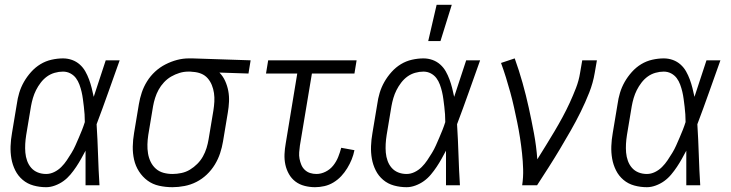

<svg xmlns="http://www.w3.org/2000/svg" viewBox="-20 -771 3040 799"><path d="M172 8Q145 8 119.5 1Q94 -6 74.5 -22.5Q55 -39 43.5 -62Q32 -85 27.5 -110.5Q23 -136 24 -163Q25 -190 30 -218L50 -338Q53 -361 60 -384.5Q67 -408 79.5 -430Q92 -452 109.5 -471.5Q127 -491 148.5 -504Q170 -517 194.5 -522.5Q219 -528 242 -528Q262 -528 280 -521.5Q298 -515 312 -502.5Q326 -490 335 -474Q344 -458 350.5 -440.5Q357 -423 361.5 -405Q366 -387 370 -368Q382 -406 395 -444Q408 -482 420 -520H478Q454 -453 430.5 -386.5Q407 -320 382 -254Q386 -191 388 -127Q390 -63 394 0H336Q336 -36 336 -72Q336 -108 336 -144Q327 -127 317.5 -110Q308 -93 297 -76.5Q286 -60 273 -44.5Q260 -29 244 -17.5Q228 -6 209 1Q190 8 172 8ZM172 -47Q189 -47 205.5 -55Q222 -63 235 -76Q248 -89 258 -104Q268 -119 277.5 -134.5Q287 -150 294 -166Q301 -182 308 -198Q315 -214 321.5 -230.5Q328 -247 333 -263Q333 -279 332 -295Q331 -311 329 -327Q327 -343 325 -358.5Q323 -374 319.5 -389Q316 -404 310.5 -419Q305 -434 296 -446Q287 -458 273 -465.5Q259 -473 242 -473Q225 -473 207.5 -468Q190 -463 175.5 -452.5Q161 -442 149.5 -427Q138 -412 130 -396Q122 -380 117 -363Q112 -346 109 -329L89 -209Q86 -190 85 -172Q84 -154 85.5 -136Q87 -118 93 -101.5Q99 -85 110 -72.5Q121 -60 137 -53.5Q153 -47 172 -47Z M698 8Q669 8 642 2Q615 -4 594 -19.5Q573 -35 558.5 -57.5Q544 -80 538 -106.5Q532 -133 532.5 -161Q533 -189 538 -218L558 -338Q562 -362 570 -386Q578 -410 592 -432.5Q606 -455 625.5 -473Q645 -491 668.5 -503Q692 -515 716.5 -521.5Q741 -528 766 -528H781L1023 -520L1014 -465L893 -469Q908 -454 917 -434Q926 -414 930 -392.5Q934 -371 933 -348Q932 -325 928 -302L908 -182Q904 -158 896 -133.5Q888 -109 874 -86Q860 -63 840.5 -44.5Q821 -26 797.5 -14Q774 -2 748 3Q722 8 698 8ZM698 -47Q716 -47 735 -51Q754 -55 770.5 -65Q787 -75 801 -89Q815 -103 824.5 -120Q834 -137 839.5 -155Q845 -173 848 -191L868 -311Q871 -330 872 -348Q873 -366 870.5 -383.5Q868 -401 861.5 -417Q855 -433 844 -445.5Q833 -458 817 -464.5Q801 -471 782 -472L772 -473H763Q745 -473 727 -467.5Q709 -462 692.5 -452.5Q676 -443 662.5 -428.5Q649 -414 640 -397.5Q631 -381 625.5 -363.5Q620 -346 617 -329L597 -209Q594 -189 593.5 -170Q593 -151 596 -132.5Q599 -114 607 -97.5Q615 -81 628.5 -69Q642 -57 660 -52Q678 -47 698 -47Z M1291 8Q1269 8 1247.5 2.5Q1226 -3 1209.5 -15.5Q1193 -28 1182.5 -46.5Q1172 -65 1167.5 -86Q1163 -107 1164 -129.5Q1165 -152 1169 -174L1217 -465H1087L1096 -520H1464L1455 -465H1278L1228 -165Q1226 -151 1225 -137Q1224 -123 1226.5 -110Q1229 -97 1234 -85Q1239 -73 1248.5 -64Q1258 -55 1270.5 -51Q1283 -47 1297 -47Q1316 -47 1335 -56.5Q1354 -66 1367 -82.5Q1380 -99 1387.5 -118Q1395 -137 1400 -156L1455 -146Q1451 -126 1443.5 -107.5Q1436 -89 1425 -71Q1414 -53 1400 -38Q1386 -23 1368 -12Q1350 -1 1330 3.5Q1310 8 1291 8Z M1672 8Q1645 8 1619.5 1Q1594 -6 1574.5 -22.5Q1555 -39 1543.5 -62Q1532 -85 1527.5 -110.5Q1523 -136 1524 -163Q1525 -190 1530 -218L1550 -338Q1553 -361 1560 -384.5Q1567 -408 1579.5 -430Q1592 -452 1609.5 -471.5Q1627 -491 1648.5 -504Q1670 -517 1694.5 -522.5Q1719 -528 1742 -528Q1762 -528 1780 -521.5Q1798 -515 1812 -502.5Q1826 -490 1835 -474Q1844 -458 1850.5 -440.5Q1857 -423 1861.5 -405Q1866 -387 1870 -368Q1882 -406 1895 -444Q1908 -482 1920 -520H1978Q1954 -453 1930.5 -386.5Q1907 -320 1882 -254Q1886 -191 1888 -127Q1890 -63 1894 0H1836Q1836 -36 1836 -72Q1836 -108 1836 -144Q1827 -127 1817.5 -110Q1808 -93 1797 -76.5Q1786 -60 1773 -44.5Q1760 -29 1744 -17.5Q1728 -6 1709 1Q1690 8 1672 8ZM1672 -47Q1689 -47 1705.5 -55Q1722 -63 1735 -76Q1748 -89 1758 -104Q1768 -119 1777.5 -134.5Q1787 -150 1794 -166Q1801 -182 1808 -198Q1815 -214 1821.5 -230.5Q1828 -247 1833 -263Q1833 -279 1832 -295Q1831 -311 1829 -327Q1827 -343 1825 -358.5Q1823 -374 1819.5 -389Q1816 -404 1810.5 -419Q1805 -434 1796 -446Q1787 -458 1773 -465.5Q1759 -473 1742 -473Q1725 -473 1707.5 -468Q1690 -463 1675.5 -452.5Q1661 -442 1649.5 -427Q1638 -412 1630 -396Q1622 -380 1617 -363Q1612 -346 1609 -329L1589 -209Q1586 -190 1585 -172Q1584 -154 1585.5 -136Q1587 -118 1593 -101.5Q1599 -85 1610 -72.5Q1621 -60 1637 -53.5Q1653 -47 1672 -47ZM1762 -600 1797 -751H1860L1813 -600Z M2153 0Q2158 -34 2157 -67Q2156 -100 2152.5 -132.5Q2149 -165 2144 -197.5Q2139 -230 2132.5 -261.5Q2126 -293 2119 -324.5Q2112 -356 2103.5 -387Q2095 -418 2085.5 -448.5Q2076 -479 2065 -509L2122 -528Q2140 -478 2154.5 -426.5Q2169 -375 2180.5 -322.5Q2192 -270 2202 -216.5Q2212 -163 2216 -108Q2234 -137 2252 -166Q2270 -195 2287.5 -224.5Q2305 -254 2321 -283.5Q2337 -313 2351 -343.5Q2365 -374 2377 -405Q2389 -436 2394 -468L2403 -520H2464L2455 -468Q2448 -426 2432 -385.5Q2416 -345 2396.5 -305.5Q2377 -266 2355 -227.5Q2333 -189 2310 -150.5Q2287 -112 2263 -74.5Q2239 -37 2215 0Z M2672 8Q2645 8 2619.5 1Q2594 -6 2574.5 -22.5Q2555 -39 2543.5 -62Q2532 -85 2527.5 -110.5Q2523 -136 2524 -163Q2525 -190 2530 -218L2550 -338Q2553 -361 2560 -384.5Q2567 -408 2579.5 -430Q2592 -452 2609.5 -471.5Q2627 -491 2648.5 -504Q2670 -517 2694.5 -522.5Q2719 -528 2742 -528Q2762 -528 2780 -521.5Q2798 -515 2812 -502.5Q2826 -490 2835 -474Q2844 -458 2850.5 -440.5Q2857 -423 2861.5 -405Q2866 -387 2870 -368Q2882 -406 2895 -444Q2908 -482 2920 -520H2978Q2954 -453 2930.5 -386.5Q2907 -320 2882 -254Q2886 -191 2888 -127Q2890 -63 2894 0H2836Q2836 -36 2836 -72Q2836 -108 2836 -144Q2827 -127 2817.5 -110Q2808 -93 2797 -76.5Q2786 -60 2773 -44.5Q2760 -29 2744 -17.5Q2728 -6 2709 1Q2690 8 2672 8ZM2672 -47Q2689 -47 2705.5 -55Q2722 -63 2735 -76Q2748 -89 2758 -104Q2768 -119 2777.5 -134.5Q2787 -150 2794 -166Q2801 -182 2808 -198Q2815 -214 2821.5 -230.5Q2828 -247 2833 -263Q2833 -279 2832 -295Q2831 -311 2829 -327Q2827 -343 2825 -358.5Q2823 -374 2819.5 -389Q2816 -404 2810.5 -419Q2805 -434 2796 -446Q2787 -458 2773 -465.5Q2759 -473 2742 -473Q2725 -473 2707.5 -468Q2690 -463 2675.5 -452.5Q2661 -442 2649.5 -427Q2638 -412 2630 -396Q2622 -380 2617 -363Q2612 -346 2609 -329L2589 -209Q2586 -190 2585 -172Q2584 -154 2585.5 -136Q2587 -118 2593 -101.5Q2599 -85 2610 -72.5Q2621 -60 2637 -53.5Q2653 -47 2672 -47Z"/></svg>

Font: Iosevka Term Curly Light
Style: Italic
Weight: 300
Italic angle: -9°
Designer: Belleve Invis
Foundry: Belleve Invis
Version: Version 32.3.0